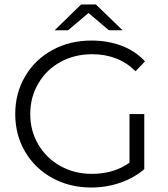

<svg xmlns="http://www.w3.org/2000/svg" viewBox="-20 -831 751 857"><path d="M558 -322H624V-76Q579 -37 517 -15.5Q455 6 387 6Q291 6 213.5 -36.5Q136 -79 92 -154Q48 -229 48 -322Q48 -415 92 -490Q136 -565 213.5 -607.5Q291 -650 388 -650Q462 -650 523.5 -626.5Q585 -603 627 -557L585 -513Q509 -589 391 -589Q313 -589 250 -554.5Q187 -520 151 -458.5Q115 -397 115 -322Q115 -247 151 -186Q187 -125 249.5 -90Q312 -55 390 -55Q489 -55 558 -105ZM466 -696 375 -773 284 -696H224L342 -811H408L527 -696Z"/></svg>

Font: Montserrat Ace
Style: Regular
Weight: 400
Designer: Julieta Ulanovsky
Foundry: Julieta Ulanovsky
Version: Version 1